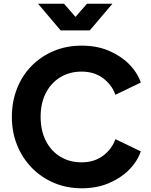

<svg xmlns="http://www.w3.org/2000/svg" viewBox="-20 -1003 812 1035"><path d="M420 12Q501 12 565.5 -15Q630 -42 675 -87Q720 -132 739 -187L602 -253Q583 -199 535.5 -163.5Q488 -128 420 -128Q354 -128 304 -159Q254 -190 226.5 -245Q199 -300 199 -373Q199 -446 226.5 -500.5Q254 -555 304 -586Q354 -617 420 -617Q488 -617 535.5 -581.5Q583 -546 602 -492L739 -558Q720 -613 675 -658Q630 -703 565.5 -730Q501 -757 420 -757Q339 -757 270.5 -728.5Q202 -700 151 -648.5Q100 -597 72 -526.5Q44 -456 44 -373Q44 -290 72.5 -220Q101 -150 152 -98Q203 -46 271.5 -17Q340 12 420 12ZM307 -839H464L586 -983H449L387 -912L325 -983H185Z"/></svg>

Font: Plus Jakarta Sans ExtraBold
Style: Regular
Weight: 800
Designer: Gumpita Rahayu
Foundry: Tokotype
Version: Version 2.004; ttfautohint (v1.8.3)